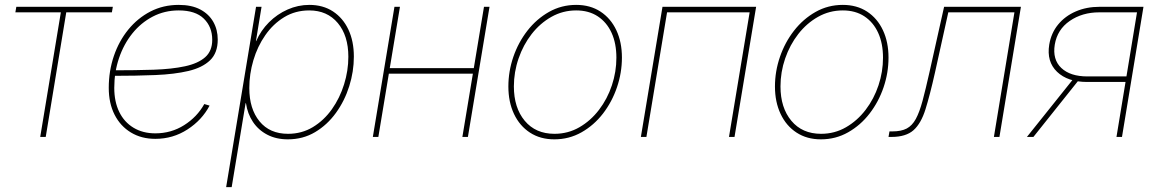

<svg xmlns="http://www.w3.org/2000/svg" viewBox="-20 -557 4707 781"><path d="M143.6 0 227.5 -506.8H42.5L46.4 -529.3H439L435.1 -506.8H249.5L166 0Z M611.8 7.8Q555.2 7.8 512.5 -18.1Q469.7 -43.9 446 -90.6Q422.4 -137.2 422.4 -199.7Q422.4 -268.1 443.1 -329.1Q463.9 -390.1 502 -436.8Q540 -483.4 592 -510.3Q644 -537.1 707 -537.1Q759.3 -537.1 794.4 -518.6Q829.6 -500 847.7 -468Q865.7 -436 865.7 -396Q865.7 -341.8 834.5 -311.8Q803.2 -281.7 746.6 -268.3Q689.9 -254.9 611.8 -251.7Q533.7 -248.5 439.5 -248.5V-271Q530.8 -271 605 -273.4Q679.2 -275.9 732.4 -287.4Q785.6 -298.8 814.5 -324.2Q843.3 -349.6 843.3 -395Q843.3 -447.8 809.1 -481.2Q774.9 -514.6 707 -514.6Q649.4 -514.6 601.3 -489.5Q553.2 -464.4 518.3 -420.9Q483.4 -377.4 464.1 -320.6Q444.8 -263.7 444.8 -199.7Q444.8 -143.1 465.1 -101.6Q485.4 -60.1 523.2 -37.4Q561 -14.6 611.8 -14.6Q676.3 -14.6 729 -47.9Q781.7 -81.1 811 -133.8L832.5 -127.4Q801.8 -68.8 742.7 -30.5Q683.6 7.8 611.8 7.8Z M899.9 204.1 1021.5 -529.3H1043.9L1021 -389.6H1022Q1041 -433.1 1074.2 -466.3Q1107.4 -499.5 1149.9 -518.3Q1192.4 -537.1 1238.3 -537.1Q1293.9 -537.1 1334.5 -510.5Q1375 -483.9 1397.2 -436.8Q1419.4 -389.6 1419.4 -326.7Q1419.4 -266.1 1400.6 -206.3Q1381.8 -146.5 1346.4 -97.7Q1311 -48.8 1261.7 -19.5Q1212.4 9.8 1150.9 9.8Q1103.5 9.8 1067.4 -9Q1031.2 -27.8 1009 -61Q986.8 -94.2 980.5 -137.2H979L922.4 204.1ZM1151.4 -12.7Q1207.5 -12.7 1252.7 -40Q1297.9 -67.4 1330.1 -112.8Q1362.3 -158.2 1379.6 -213.9Q1397 -269.5 1397 -326.2Q1397 -412.1 1354 -463.4Q1311 -514.6 1237.8 -514.6Q1181.2 -514.6 1136 -487.1Q1090.8 -459.5 1059.1 -413.8Q1027.3 -368.2 1010.7 -312Q994.1 -255.9 994.1 -198.7Q994.1 -114.3 1035.6 -63.5Q1077.1 -12.7 1151.4 -12.7Z M1918 -279.8 1914.1 -257.3H1553.7L1557.6 -279.8ZM1606.9 -529.3 1519 0H1496.6L1584.5 -529.3ZM1971.2 -529.3 1883.3 0H1860.8L1948.7 -529.3Z M2234.9 9.8Q2177.7 9.8 2135.7 -17.6Q2093.8 -44.9 2070.8 -93.5Q2047.9 -142.1 2047.9 -205.1Q2047.9 -266.6 2068.1 -325.7Q2088.4 -384.8 2125.5 -432.4Q2162.6 -480 2213.1 -508.5Q2263.7 -537.1 2323.7 -537.1Q2380.9 -537.1 2422.6 -509.8Q2464.4 -482.4 2487.1 -434.1Q2509.8 -385.7 2509.8 -322.8Q2509.8 -261.2 2489.7 -202.1Q2469.7 -143.1 2432.9 -95.2Q2396 -47.4 2345.5 -18.8Q2294.9 9.8 2234.9 9.8ZM2235.4 -12.7Q2290.5 -12.7 2336.7 -39.3Q2382.8 -65.9 2416.7 -110.4Q2450.7 -154.8 2469 -210Q2487.3 -265.1 2487.3 -322.3Q2487.3 -380.4 2467.8 -423.3Q2448.2 -466.3 2411.6 -490.5Q2375 -514.6 2323.7 -514.6Q2269.5 -514.6 2223.1 -488.5Q2176.8 -462.4 2142.6 -418.5Q2108.4 -374.5 2089.4 -319.1Q2070.3 -263.7 2070.3 -205.6Q2070.3 -118.7 2114.5 -65.7Q2158.7 -12.7 2235.4 -12.7Z M3055.7 -529.3 2967.8 0H2945.3L3029.3 -506.8H2693.4L2609.4 0H2586.9L2674.8 -529.3Z M3319.3 9.8Q3262.2 9.8 3220.2 -17.6Q3178.2 -44.9 3155.3 -93.5Q3132.3 -142.1 3132.3 -205.1Q3132.3 -266.6 3152.6 -325.7Q3172.9 -384.8 3210 -432.4Q3247.1 -480 3297.6 -508.5Q3348.1 -537.1 3408.2 -537.1Q3465.3 -537.1 3507.1 -509.8Q3548.8 -482.4 3571.5 -434.1Q3594.2 -385.7 3594.2 -322.8Q3594.2 -261.2 3574.2 -202.1Q3554.2 -143.1 3517.3 -95.2Q3480.5 -47.4 3429.9 -18.8Q3379.4 9.8 3319.3 9.8ZM3319.8 -12.7Q3375 -12.7 3421.1 -39.3Q3467.3 -65.9 3501.2 -110.4Q3535.2 -154.8 3553.5 -210Q3571.8 -265.1 3571.8 -322.3Q3571.8 -380.4 3552.2 -423.3Q3532.7 -466.3 3496.1 -490.5Q3459.5 -514.6 3408.2 -514.6Q3354 -514.6 3307.6 -488.5Q3261.2 -462.4 3227.1 -418.5Q3192.9 -374.5 3173.8 -319.1Q3154.8 -263.7 3154.8 -205.6Q3154.8 -118.7 3199 -65.7Q3243.2 -12.7 3319.8 -12.7Z M3594.2 0 3598.1 -22.5H3609.9Q3646 -22.5 3668.2 -34.2Q3690.4 -45.9 3705.3 -73.2Q3720.2 -100.6 3732.7 -147Q3745.1 -193.4 3760.7 -262.7L3820.3 -529.3H4132.8L4045.4 0H4022.9L4106.4 -506.8H3837.4L3783.2 -261.7Q3762.7 -170.4 3744.6 -112.5Q3726.6 -54.7 3695.8 -27.3Q3665 0 3606 0Z M4543.9 0H4521.5L4605 -506.8H4451.2Q4382.3 -506.8 4331.5 -471.9Q4280.8 -437 4270.5 -375.5Q4260.7 -314.9 4297.1 -280.5Q4333.5 -246.1 4403.3 -246.1H4572.8L4569.3 -223.6H4401.9Q4322.8 -223.6 4279.8 -264.9Q4236.8 -306.2 4248 -375.5Q4255.9 -422.9 4284.2 -457.3Q4312.5 -491.7 4356 -510.5Q4399.4 -529.3 4452.1 -529.3H4631.3ZM4183.6 0H4157.2L4348.6 -239.3H4374.5Z"/></svg>

Font: Inter 24pt Thin
Style: Italic
Weight: 250
Italic angle: -9.3988°
Version: Version 4.001;git-66647c0bb